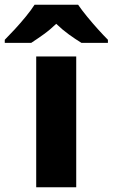

<svg xmlns="http://www.w3.org/2000/svg" viewBox="-79 -786 473 806"><path d="M241 0H73V-549H241ZM249 -766Q264 -744 286.5 -716.5Q309 -689 332.5 -663Q356 -637 374 -619V-606H263Q237 -622 210 -641.5Q183 -661 157 -686Q131 -661 104.5 -642Q78 -623 52 -606H-59V-619Q-40 -638 -16.5 -663.5Q7 -689 29.5 -716.5Q52 -744 66 -766Z"/></svg>

Font: Noto Sans Devanagari ExtraBold
Style: Regular
Weight: 800
Version: Version 2.003